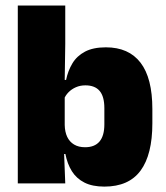

<svg xmlns="http://www.w3.org/2000/svg" viewBox="-20 -680 616 712"><path d="M367 12Q322.5 12 293 -3Q263.5 -18 246.5 -45.2Q229.5 -72.5 222.5 -109H180L220 -216.5Q220.5 -191 229.2 -172.5Q238 -154 254.8 -144Q271.5 -134 295.5 -134Q331 -134 349 -155.2Q367 -176.5 367 -219V-279Q367 -322 349.5 -342.8Q332 -363.5 296.5 -363.5Q277.5 -363.5 261.5 -356.5Q245.5 -349.5 234 -337.8Q222.5 -326 217 -311.5L176.5 -383.5H225Q232 -417.5 248.5 -445Q265 -472.5 295.2 -488.5Q325.5 -504.5 372.5 -504.5Q457.5 -504.5 501.2 -447.5Q545 -390.5 545 -275.5V-223Q545 -106.5 501.2 -47.2Q457.5 12 367 12ZM46 0V-659.5H222V-517L219.5 -352L220 -340V-158L217 -128.5L222 0Z"/></svg>

Font: Anek Tamil Medium ExtraBold
Style: Regular
Weight: 800
Version: Version 1.003